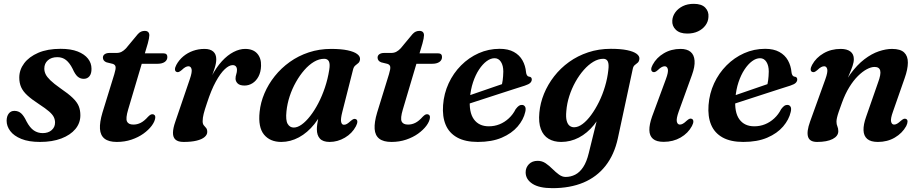

<svg xmlns="http://www.w3.org/2000/svg" viewBox="-20 -728 4802 1001"><path d="M202.5 -34Q231.5 -34 249.2 -49.5Q267 -65 267 -89Q267 -104 260.5 -117.5Q254 -131 236 -146.8Q218 -162.5 183.5 -185Q145 -210 122.5 -230.8Q100 -251.5 90.2 -273.5Q80.5 -295.5 80.5 -323.5Q80.5 -364 106 -398Q131.5 -432 179.5 -452.8Q227.5 -473.5 296 -473.5Q349.5 -473.5 385 -459.5Q420.5 -445.5 438.8 -422.2Q457 -399 457 -370Q457.5 -344.5 446.5 -330.8Q435.5 -317 416.5 -317Q398.5 -317 385 -328.5Q371.5 -340 358.5 -369.5Q343.5 -399.5 324.5 -414.8Q305.5 -430 279 -430Q248 -430 229.5 -413.5Q211 -397 211 -370.5Q211 -355.5 217.8 -341.2Q224.5 -327 242.5 -309.5Q260.5 -292 294.5 -268Q336.5 -239.5 359.2 -217.5Q382 -195.5 390.5 -174.5Q399 -153.5 399 -127Q399 -86.5 373 -55.2Q347 -24 299.8 -6Q252.5 12 188.5 12Q130 12 91.2 -3.8Q52.5 -19.5 33.5 -44.8Q14.5 -70 14.5 -99Q15 -122.5 25.8 -136.2Q36.5 -150 55 -150Q76 -150 90.5 -136.8Q105 -123.5 118 -95.5Q136 -61.5 156.5 -47.8Q177 -34 202.5 -34Z M568 -395 535.5 -403Q526 -406.5 521.2 -413Q516.5 -419.5 516.5 -427.5Q516.5 -439 526 -445.5Q535.5 -452 551.5 -452H588Q602.5 -452 614 -458Q625.5 -464 636.5 -475.5L698.5 -550Q707 -559.5 715.8 -563.2Q724.5 -567 734.5 -567Q746.5 -567 752.5 -561Q758.5 -555 758.5 -544Q758.5 -538 756.5 -526.8Q754.5 -515.5 750.5 -501.5L648 -156.5Q634.5 -111 642 -94.8Q649.5 -78.5 675.5 -78.5Q695.5 -78.5 713.8 -87.8Q732 -97 751.5 -119Q759 -126.5 764 -129.5Q769 -132.5 775 -132.5Q782 -132.5 786.2 -127.5Q790.5 -122.5 789.5 -113.5Q787 -94 770.8 -72.2Q754.5 -50.5 727.8 -31.2Q701 -12 665.5 0Q630 12 589 12Q547 12 525.2 -5Q503.5 -22 501.2 -56Q499 -90 514 -140.5L576 -341.5Q584.5 -369 582.5 -380Q580.5 -391 568 -395ZM685 -395.5 702.5 -450H831.5Q852.5 -450 852.5 -431Q852.5 -414.5 838.8 -405Q825 -395.5 801.5 -395.5Z M899.5 -353.5Q892.5 -357 892.2 -366.5Q892 -376 899.5 -390Q913 -415 935.2 -433.8Q957.5 -452.5 986 -462.8Q1014.5 -473 1046.5 -473Q1076 -473 1091.8 -459.2Q1107.5 -445.5 1107.5 -419Q1107.5 -399 1099.2 -373Q1091 -347 1080 -319Q1069 -291 1060 -264.8Q1051 -238.5 1049.5 -218.5L1040.5 -220Q1058 -282.5 1083 -330Q1108 -377.5 1137.2 -409.2Q1166.5 -441 1197.8 -457Q1229 -473 1258 -473Q1299.5 -473 1321 -448.8Q1342.5 -424.5 1341 -384.5Q1340 -352.5 1327.8 -329.2Q1315.5 -306 1296.2 -294Q1277 -282 1255 -282Q1230 -282 1219 -293Q1208 -304 1208 -318Q1208 -330 1211.8 -341Q1215.5 -352 1215.5 -363.5Q1215.5 -375 1209.8 -381.8Q1204 -388.5 1193 -388.5Q1174.5 -388.5 1151.8 -367.2Q1129 -346 1105 -302.2Q1081 -258.5 1059 -190.5Q1047 -155.5 1041.8 -134.5Q1036.5 -113.5 1036.5 -96Q1036.5 -82 1042.5 -74.8Q1048.5 -67.5 1054.5 -60.8Q1060.5 -54 1060.5 -40Q1060.5 -25.5 1046.5 -13.5Q1032.5 -1.5 1005.2 5.2Q978 12 937 12Q908.5 12 895 0Q881.5 -12 881.8 -35.8Q882 -59.5 894 -93.5L969.5 -315Q982.5 -352.5 978.8 -367.5Q975 -382.5 962.5 -382.5Q955.5 -382.5 947.2 -378.2Q939 -374 927 -362.5Q917.5 -354.5 911.2 -352.5Q905 -350.5 899.5 -353.5Z M1765 -146Q1755 -107 1758.5 -92.2Q1762 -77.5 1773 -77.5Q1781 -77.5 1788.8 -82Q1796.5 -86.5 1808.5 -97.5Q1818 -105.5 1824 -107.5Q1830 -109.5 1836 -106.5Q1843 -103 1843 -93.5Q1843 -84 1835.5 -69.5Q1816 -32.5 1778 -10.2Q1740 12 1698.5 12Q1664 12 1648 -5.2Q1632 -22.5 1632 -54Q1632 -65.5 1633.8 -79.2Q1635.5 -93 1639.2 -111.5Q1643 -130 1650 -155Q1657 -180 1667.5 -214.5L1678 -190Q1655.5 -126.5 1619.2 -81.2Q1583 -36 1538.5 -12Q1494 12 1446.5 12Q1388 12 1356.5 -26.2Q1325 -64.5 1333.5 -144.5Q1338.5 -194 1358.8 -241.5Q1379 -289 1412.5 -331Q1446 -373 1490.8 -405Q1535.5 -437 1590 -455Q1644.5 -473 1706 -473Q1758 -473 1792 -465.8Q1826 -458.5 1842.2 -446.2Q1858.5 -434 1857 -418.5Q1855.5 -405.5 1848 -399.2Q1840.5 -393 1832.5 -386.5Q1824.5 -380 1821 -366.5ZM1473.5 -148Q1468.5 -101 1479.8 -82Q1491 -63 1511.5 -63Q1531 -63 1553 -78.8Q1575 -94.5 1597.2 -123Q1619.5 -151.5 1639.2 -189.2Q1659 -227 1674 -271.5Q1689 -316 1696.5 -364Q1701.5 -394 1694.8 -407.8Q1688 -421.5 1670.5 -421.5Q1643.5 -421.5 1617 -405.8Q1590.5 -390 1566.5 -362.5Q1542.5 -335 1522.8 -300Q1503 -265 1490.2 -226Q1477.5 -187 1473.5 -148Z M2000 -395 1967.5 -403Q1958 -406.5 1953.2 -413Q1948.5 -419.5 1948.5 -427.5Q1948.5 -439 1958 -445.5Q1967.5 -452 1983.5 -452H2020Q2034.5 -452 2046 -458Q2057.5 -464 2068.5 -475.5L2130.5 -550Q2139 -559.5 2147.8 -563.2Q2156.5 -567 2166.5 -567Q2178.5 -567 2184.5 -561Q2190.5 -555 2190.5 -544Q2190.5 -538 2188.5 -526.8Q2186.5 -515.5 2182.5 -501.5L2080 -156.5Q2066.5 -111 2074 -94.8Q2081.5 -78.5 2107.5 -78.5Q2127.5 -78.5 2145.8 -87.8Q2164 -97 2183.5 -119Q2191 -126.5 2196 -129.5Q2201 -132.5 2207 -132.5Q2214 -132.5 2218.2 -127.5Q2222.5 -122.5 2221.5 -113.5Q2219 -94 2202.8 -72.2Q2186.5 -50.5 2159.8 -31.2Q2133 -12 2097.5 0Q2062 12 2021 12Q1979 12 1957.2 -5Q1935.5 -22 1933.2 -56Q1931 -90 1946 -140.5L2008 -341.5Q2016.5 -369 2014.5 -380Q2012.5 -391 2000 -395ZM2117 -395.5 2134.5 -450H2263.5Q2284.5 -450 2284.5 -431Q2284.5 -414.5 2270.8 -405Q2257 -395.5 2233.5 -395.5Z M2360 -208Q2360 -208 2378 -214Q2396 -220 2425 -230Q2454 -240 2487.2 -251.5Q2520.5 -263 2552.5 -274Q2584.5 -285 2608 -293L2593.5 -275.5Q2598 -290 2600.8 -309.8Q2603.5 -329.5 2604 -355Q2604 -386 2591.8 -405.2Q2579.5 -424.5 2558.5 -424.5Q2538 -424.5 2517 -409Q2496 -393.5 2477.5 -365.5Q2459 -337.5 2446.2 -299.2Q2433.5 -261 2430 -216Q2424 -143 2450.5 -106.2Q2477 -69.5 2528.5 -69.5Q2558 -69.5 2584.2 -80Q2610.5 -90.5 2632.5 -110.8Q2654.5 -131 2668.5 -159Q2678.5 -172 2685.8 -176.8Q2693 -181.5 2701.5 -181Q2711.5 -181 2717.2 -172.2Q2723 -163.5 2718.5 -144.5Q2709.5 -104.5 2678.8 -68.5Q2648 -32.5 2596 -10.2Q2544 12 2471 12Q2405.5 12 2363.5 -11.2Q2321.5 -34.5 2303.5 -77.5Q2285.5 -120.5 2290 -180Q2294.5 -240.5 2319 -293.5Q2343.5 -346.5 2383.8 -387Q2424 -427.5 2475.5 -450.5Q2527 -473.5 2585 -473.5Q2629.5 -473.5 2659 -457.2Q2688.5 -441 2704 -413.2Q2719.5 -385.5 2722.5 -351.5Q2723.5 -342.5 2727.2 -336Q2731 -329.5 2737.5 -328.5Q2745 -328 2748.8 -324.2Q2752.5 -320.5 2752.5 -313.5Q2752.5 -304.5 2745 -296.5Q2737.5 -288.5 2716 -281.5Q2695 -275 2661 -264Q2627 -253 2587.5 -240.2Q2548 -227.5 2508.5 -214.5Q2469 -201.5 2436.2 -191Q2403.5 -180.5 2384 -174Q2364.5 -167.5 2364.5 -167.5Z M3201 -6Q3182.5 78.5 3137 136.5Q3091.5 194.5 3021.8 223.8Q2952 253 2860 253Q2791 253 2755.8 230Q2720.5 207 2720.5 170.5Q2720.5 145.5 2737.5 128Q2754.5 110.5 2783.5 110.5Q2806 110.5 2824.8 123.2Q2843.5 136 2860.2 152.8Q2877 169.5 2894 182Q2911 194.5 2929 194.5Q2955.5 194.5 2979 182.5Q3002.5 170.5 3020.5 143.2Q3038.5 116 3049.5 70.5L3114 -191L3133 -179Q3111.5 -119.5 3076.5 -76.5Q3041.5 -33.5 2998 -10.8Q2954.5 12 2905.5 12Q2867.5 12 2840 -4.5Q2812.5 -21 2799.8 -55Q2787 -89 2792 -141Q2796.5 -191 2816.2 -239.2Q2836 -287.5 2869 -330Q2902 -372.5 2946.8 -404.8Q2991.5 -437 3046.5 -455.2Q3101.5 -473.5 3164.5 -473.5Q3216 -473.5 3249.5 -466.5Q3283 -459.5 3299 -447.5Q3315 -435.5 3313.5 -421Q3312 -407.5 3304.8 -401.2Q3297.5 -395 3289.5 -388.8Q3281.5 -382.5 3279 -369ZM2932.5 -148.5Q2929.5 -116.5 2934.5 -98.2Q2939.5 -80 2949.8 -72.2Q2960 -64.5 2973 -64.5Q2994.5 -64.5 3017.2 -81.5Q3040 -98.5 3062 -128.5Q3084 -158.5 3102.8 -196.5Q3121.5 -234.5 3134.2 -277.2Q3147 -320 3151.5 -362.5Q3155.5 -393 3149 -407.2Q3142.5 -421.5 3125.5 -421.5Q3099.5 -421.5 3073.5 -406Q3047.5 -390.5 3023.5 -363.2Q2999.5 -336 2980 -301Q2960.5 -266 2948 -227Q2935.5 -188 2932.5 -148.5Z M3518.5 -146.5Q3505 -108.5 3508.8 -93.5Q3512.5 -78.5 3524.5 -78.5Q3532 -78.5 3540.2 -83Q3548.5 -87.5 3560 -98.5Q3569.5 -107 3575.8 -109Q3582 -111 3587.5 -108Q3594.5 -104.5 3594.8 -95Q3595 -85.5 3587.5 -71Q3567.5 -33.5 3528.5 -11Q3489.5 11.5 3440 11.5Q3402.5 11.5 3384.2 -4.2Q3366 -20 3365.5 -49.5Q3365 -79 3379.5 -120L3451.5 -315Q3465.5 -352.5 3461.8 -367.5Q3458 -382.5 3445.5 -382.5Q3438 -382.5 3429.8 -378.2Q3421.5 -374 3409.5 -362.5Q3400.5 -354.5 3394.2 -352.5Q3388 -350.5 3382.5 -353.5Q3375.5 -357 3375.2 -366.5Q3375 -376 3382.5 -390Q3402.5 -427.5 3441 -450.2Q3479.5 -473 3528 -473Q3562 -473 3580.5 -457.5Q3599 -442 3601.2 -411.5Q3603.5 -381 3587.5 -337ZM3563 -553Q3524 -553 3503.5 -572.8Q3483 -592.5 3485 -621Q3486.5 -644 3500.8 -663.8Q3515 -683.5 3539.5 -695.8Q3564 -708 3597 -708Q3638 -708 3657 -688Q3676 -668 3673.5 -639.5Q3672.5 -615.5 3658 -595.8Q3643.5 -576 3619.2 -564.5Q3595 -553 3563 -553Z M3744 -208Q3744 -208 3762 -214Q3780 -220 3809 -230Q3838 -240 3871.2 -251.5Q3904.5 -263 3936.5 -274Q3968.5 -285 3992 -293L3977.5 -275.5Q3982 -290 3984.8 -309.8Q3987.5 -329.5 3988 -355Q3988 -386 3975.8 -405.2Q3963.5 -424.5 3942.5 -424.5Q3922 -424.5 3901 -409Q3880 -393.5 3861.5 -365.5Q3843 -337.5 3830.2 -299.2Q3817.5 -261 3814 -216Q3808 -143 3834.5 -106.2Q3861 -69.5 3912.5 -69.5Q3942 -69.5 3968.2 -80Q3994.5 -90.5 4016.5 -110.8Q4038.5 -131 4052.5 -159Q4062.5 -172 4069.8 -176.8Q4077 -181.5 4085.5 -181Q4095.5 -181 4101.2 -172.2Q4107 -163.5 4102.5 -144.5Q4093.5 -104.5 4062.8 -68.5Q4032 -32.5 3980 -10.2Q3928 12 3855 12Q3789.5 12 3747.5 -11.2Q3705.5 -34.5 3687.5 -77.5Q3669.5 -120.5 3674 -180Q3678.5 -240.5 3703 -293.5Q3727.5 -346.5 3767.8 -387Q3808 -427.5 3859.5 -450.5Q3911 -473.5 3969 -473.5Q4013.5 -473.5 4043 -457.2Q4072.5 -441 4088 -413.2Q4103.5 -385.5 4106.5 -351.5Q4107.5 -342.5 4111.2 -336Q4115 -329.5 4121.5 -328.5Q4129 -328 4132.8 -324.2Q4136.5 -320.5 4136.5 -313.5Q4136.5 -304.5 4129 -296.5Q4121.5 -288.5 4100 -281.5Q4079 -275 4045 -264Q4011 -253 3971.5 -240.2Q3932 -227.5 3892.5 -214.5Q3853 -201.5 3820.2 -191Q3787.5 -180.5 3768 -174Q3748.5 -167.5 3748.5 -167.5Z M4213.5 -353.5Q4206.5 -357 4206.5 -366.5Q4206.5 -376 4214 -390Q4234.5 -427.5 4273.8 -450.2Q4313 -473 4363 -473Q4395.5 -473 4413.5 -459.5Q4431.5 -446 4431.5 -419.5Q4431.5 -404 4424.8 -384Q4418 -364 4407 -338.5Q4396 -313 4382.8 -280.5Q4369.5 -248 4356.5 -207.5L4349.5 -222.5Q4378 -293.5 4413.2 -341.8Q4448.5 -390 4486.5 -419Q4524.5 -448 4561.8 -460.5Q4599 -473 4630.5 -473Q4674.5 -473 4694 -454.2Q4713.5 -435.5 4713.2 -401.2Q4713 -367 4696.5 -320.5L4635.5 -146Q4622 -108.5 4625.8 -93.5Q4629.5 -78.5 4641.5 -78.5Q4649 -78.5 4657 -83Q4665 -87.5 4677 -98.5Q4686.5 -106.5 4692.5 -108.5Q4698.5 -110.5 4704.5 -107.5Q4711.5 -104 4711.5 -94.5Q4711.5 -85 4704.5 -70.5Q4684 -33.5 4645.2 -10.8Q4606.5 12 4557 12Q4519.5 12 4501.2 -3.8Q4483 -19.5 4482 -49Q4481 -78.5 4495.5 -119L4557.5 -297Q4574 -341 4569 -360Q4564 -379 4539.5 -379Q4521.5 -379 4499 -367Q4476.5 -355 4453 -331.8Q4429.5 -308.5 4408 -273.8Q4386.5 -239 4370 -193.5Q4359.5 -165 4353 -146Q4346.5 -127 4343.8 -114.8Q4341 -102.5 4341 -94Q4341 -79.5 4345.8 -69Q4350.5 -58.5 4350.5 -44Q4350.5 -18.5 4321 -3.2Q4291.5 12 4240 12Q4201 12 4192.8 -15Q4184.5 -42 4203.5 -94.5L4283 -315Q4296.5 -352.5 4292.8 -367.5Q4289 -382.5 4277 -382.5Q4269.5 -382.5 4261.2 -378.2Q4253 -374 4241 -362.5Q4231.5 -354.5 4225.5 -352.5Q4219.5 -350.5 4213.5 -353.5Z"/></svg>

Font: Fraunces SemiBold
Style: Italic
Weight: 600
Italic angle: -16°
Version: Version 1.000;[b76b70a41]